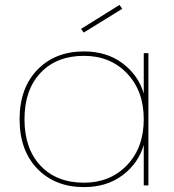

<svg xmlns="http://www.w3.org/2000/svg" viewBox="-20 -757 711 784"><path d="M323 -547Q416 -547 480.5 -498.5Q545 -450 567 -375V-540H586V0H567V-165Q545 -90 480.5 -41.5Q416 7 323 7Q205 7 132.5 -68Q60 -143 60 -270Q60 -397 132.5 -472Q205 -547 323 -547ZM323 -529Q211 -529 145.5 -459.5Q80 -390 80 -270Q80 -150 145.5 -80.5Q211 -11 323 -11Q430 -11 498.5 -82.5Q567 -154 567 -270Q567 -386 498.5 -457.5Q430 -529 323 -529ZM468 -737 479 -721 322 -624 311 -639Z"/></svg>

Font: SVN-Poppins Thin
Style: Regular
Weight: 100
Designer: Ninad Kale (Devanagari), Jonny Pinhorn (Latin)
Foundry: Indian Type Foundry
Version: Version 3.002 2017